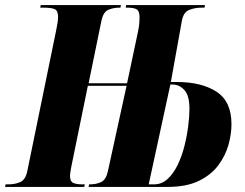

<svg xmlns="http://www.w3.org/2000/svg" viewBox="-39 -734 964 754"><path d="M-19 0 -17 -10H-6Q20 -10 40.5 -19Q61 -28 68 -61L181 -612Q185 -631 187 -644.5Q189 -658 189 -668Q189 -692 176 -698Q163 -704 130 -704H119L121 -714H436L434 -704H431Q405 -704 385.5 -695Q366 -686 359 -651L309 -407H460L503 -610Q507 -629 508 -642.5Q509 -656 509 -666Q509 -691 497.5 -697.5Q486 -704 460 -704H455L456 -714H766L764 -704H753Q727 -704 704 -695Q681 -686 675 -651L632 -412H656Q752 -412 811 -374Q870 -336 870 -246Q870 -207 858 -164.5Q846 -122 818 -84.5Q790 -47 741.5 -23.5Q693 0 619 0H309L311 -10H314Q340 -10 359 -19.5Q378 -29 385 -63L458 -397H306L241 -79Q239 -68 237.5 -59Q236 -50 236 -43Q236 -22 248 -16Q260 -10 285 -10H294L292 0ZM566 -10Q596 -10 619 -31Q642 -52 658.5 -86Q675 -120 685 -159.5Q695 -199 700 -238Q705 -277 705 -306Q705 -359 685 -380.5Q665 -402 639 -402H630L545 -10Z"/></svg>

Font: Noto Serif Display ExtraCondensed Black
Style: Italic
Weight: 900
Width: 2
Italic angle: -12°
Designer: Monotype Design Team
Foundry: Monotype Imaging Inc.
Version: Version 2.009